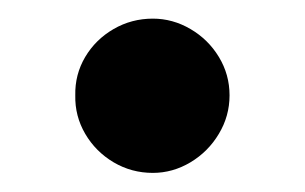

<svg xmlns="http://www.w3.org/2000/svg" viewBox="-20 -174 322 203"><path d="M59.6 -73.2Q59.1 -95.2 70.1 -113.8Q81.1 -132.3 100.1 -143.3Q119.1 -154.3 141.6 -154.3Q162.6 -154.3 181.4 -143.3Q200.2 -132.3 211.4 -113.8Q222.7 -95.2 222.7 -73.2Q222.7 -51.3 211.4 -32.5Q200.2 -13.7 181.4 -2.4Q162.6 8.8 141.6 8.8Q119.1 8.8 100.1 -2.4Q81.1 -13.7 70.1 -32.5Q59.1 -51.3 59.6 -73.2Z"/></svg>

Font: WEMIX Pretendard
Style: Bold
Weight: 700
Designer: Base glyphs from Inter by Rasmus Andersson; Hangeul glyphs from Noto Sans CJK(Source Han Sans) by Jang Soo-young and Kan
Foundry: Kil Hyung-jin
Version: Version 1.000